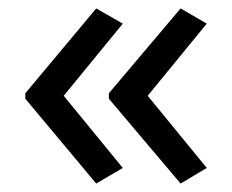

<svg xmlns="http://www.w3.org/2000/svg" viewBox="-20 -491 549 455"><path d="M40 -270 208 -471 271 -435 131 -264 271 -93 208 -56 40 -257ZM238 -270 408 -471 470 -435 330 -264 470 -93 408 -56 238 -257Z"/></svg>

Font: Noto Sans Elymaic
Style: Regular
Weight: 400
Designer: Morgane Pierson
Foundry: Google LLC
Version: Version 1.002; ttfautohint (v1.8.4.7-5d5b)